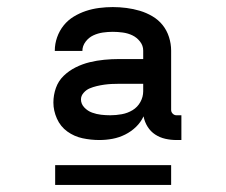

<svg xmlns="http://www.w3.org/2000/svg" viewBox="-20 -713 640 543"><path d="M261 -317Q237 -317 213.5 -322Q190 -327 170.5 -341Q151 -355 141 -377.5Q131 -400 131 -423Q131 -444 138 -464Q145 -484 160 -498.5Q175 -513 194 -522.5Q213 -532 233.5 -537Q254 -542 275 -544Q296 -546 316 -546H385V-570Q385 -584 376 -595.5Q367 -607 354.5 -613Q342 -619 327.5 -621Q313 -623 299 -623Q285 -623 271 -621Q257 -619 244 -613Q231 -607 222 -595Q213 -583 213 -569H135V-570Q135 -589 141.5 -607.5Q148 -626 160 -641Q172 -656 188.5 -666Q205 -676 223 -682Q241 -688 260.5 -690.5Q280 -693 299 -693Q318 -693 337.5 -690.5Q357 -688 375.5 -682.5Q394 -677 411 -667Q428 -657 440 -642Q452 -627 458 -608Q464 -589 464 -570V-402Q464 -396 468.5 -391.5Q473 -387 479 -387H493V-317H479Q463 -317 447.5 -320.5Q432 -324 419 -332.5Q406 -341 397.5 -354.5Q389 -368 386 -384Q378 -367 364.5 -354Q351 -341 334 -332.5Q317 -324 298.5 -320.5Q280 -317 261 -317ZM292 -387Q308 -387 324.5 -390Q341 -393 355 -401.5Q369 -410 377 -424.5Q385 -439 385 -455V-476H316Q306 -476 295.5 -475.5Q285 -475 274.5 -473.5Q264 -472 253.5 -469.5Q243 -467 233.5 -463Q224 -459 216.5 -450.5Q209 -442 209 -432Q209 -419 218.5 -409Q228 -399 240.5 -394.5Q253 -390 266 -388.5Q279 -387 292 -387ZM136 -190V-246H464V-190Z"/></svg>

Font: Nova Nerd Font
Style: Regular
Weight: 400
Designer: Belleve Invis
Foundry: Belleve Invis
Version: Version 24.1.4; ttfautohint (v1.8.4);Nerd Fonts 3.1.1